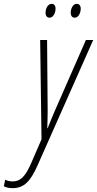

<svg xmlns="http://www.w3.org/2000/svg" viewBox="-131 -736 505 999"><path d="M258 -644C278 -644 289 -670 289 -691C289 -707 281 -716 268 -716C248 -716 237 -690 237 -670C237 -653 245 -644 258 -644ZM127 -644C147 -644 158 -670 158 -691C158 -707 150 -716 138 -716C117 -716 106 -690 106 -670C106 -653 114 -644 127 -644ZM-66 243C-4 243 29 205 66 121L354 -528H316L155 -161C145 -137 129 -101 117 -69H115C116 -100 117 -135 117 -161L114 -528H78L85 -11L32 111C2 181 -24 208 -65 208C-82 208 -94 204 -104 199L-111 233C-102 238 -87 243 -66 243Z"/></svg>

Font: Noto Sans ExtraCondensed ExtraLight
Style: Italic
Weight: 200
Width: 2
Italic angle: -12°
Designer: Monotype Design Team
Foundry: Monotype Imaging Inc.
Version: Version 2.013